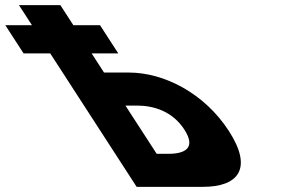

<svg xmlns="http://www.w3.org/2000/svg" viewBox="-380 -723 1090 741"><path d="M-359.5 -625.8H-256.7L-306.8 -703.1H-147L-96.9 -625.8H6L76.4 -517H-26.4L21.5 -443H117.5C254.4 -443 409.5 -362.3 503.1 -217.8C597.3 -72.4 540.1 -1.9 403.3 -1.9H147.4L-186.2 -517H-289.1ZM104.1 -315.5 224.7 -129.4H269.7C332.6 -129.4 378.3 -150.6 331.5 -222.9C285.3 -294.3 212 -315.5 149.1 -315.5Z"/></svg>

Font: Hussar
Style: BdOpOblSeven
Weight: 700
Foundry: Cannot Into Space Fonts
Version: Version 2.00